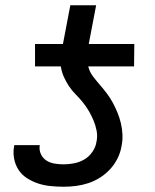

<svg xmlns="http://www.w3.org/2000/svg" viewBox="-20 -697 590 729"><path d="M222 12Q197 12 172 9.5Q147 7 124.5 -0.5Q102 -8 82.5 -20.5Q63 -33 50.5 -52Q38 -71 33.5 -95Q29 -119 34 -144V-146H131Q128 -128 135 -112.5Q142 -97 155.5 -88Q169 -79 186.5 -76Q204 -73 222 -73Q241 -73 261.5 -77Q282 -81 300 -91.5Q318 -102 330.5 -120Q343 -138 346 -157Q351 -179 347 -200Q343 -221 335 -240Q327 -259 317 -276Q307 -293 294.5 -308.5Q282 -324 267.5 -338.5Q253 -353 242 -369.5Q231 -386 222.5 -405Q214 -424 211 -445H113V-530H219L247 -677H345L317 -530H490L489 -445H315Q320 -424 333 -407Q346 -390 359.5 -374.5Q373 -359 385.5 -342.5Q398 -326 408 -307.5Q418 -289 426 -269.5Q434 -250 439 -229Q444 -208 445 -185.5Q446 -163 441 -140Q437 -117 426 -95Q415 -73 398 -54.5Q381 -36 359.5 -22.5Q338 -9 315 -1.5Q292 6 268.5 9Q245 12 222 12Z"/></svg>

Font: Lode Dark
Style: Bold Italic
Weight: 700
Italic angle: -11°
Monospace: yes
Designer: Belleve Invis
Foundry: Belleve Invis
Version: Version 29.2.0; ttfautohint (v1.8.3)